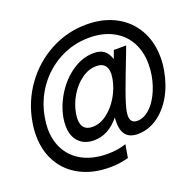

<svg xmlns="http://www.w3.org/2000/svg" viewBox="-160 -941 1320 1296"><g transform="rotate(-20 500.0 -292.5)"><path d="M17 -185Q17 -232 26 -281Q50 -419 131 -531.5Q212 -644 333 -708.5Q454 -773 593 -773Q711 -773 800.5 -725.5Q890 -678 939 -591.5Q988 -505 988 -393Q988 -347 979 -299Q962 -202 917.5 -125Q873 -48 808 -3.5Q743 41 667 41Q557 41 557 -83Q557 -105 558 -117Q480 -20 375 -20Q308 -20 267.5 -61.5Q227 -103 227 -179Q227 -203 232 -235Q248 -321 298 -399.5Q348 -478 421 -526.5Q494 -575 573 -575Q617 -575 644.5 -555.5Q672 -536 687 -490L708 -548H797Q785 -518 780 -503Q720 -349 688.5 -262.5Q657 -176 648 -129Q645 -111 645 -98Q645 -44 695 -44Q738 -44 777.5 -77Q817 -110 846.5 -168Q876 -226 889 -297Q896 -336 896 -379Q896 -470 857.5 -539Q819 -608 747 -645.5Q675 -683 579 -683Q464 -683 365 -630.5Q266 -578 200.5 -486.5Q135 -395 115 -281Q107 -236 107 -201Q107 -111 146 -43.5Q185 24 258 60.5Q331 97 430 97Q505 97 564 76L548 170Q484 188 413 188Q294 188 204 141.5Q114 95 65.5 10.5Q17 -74 17 -185ZM633 -367Q637 -395 637 -405Q637 -486 559 -486Q504 -486 453.5 -450Q403 -414 368 -355.5Q333 -297 322 -234Q318 -213 318 -193Q318 -109 397 -109Q451 -109 501.5 -147Q552 -185 587 -245Q622 -305 633 -367Z"/></g></svg>

Font: Open Sauce One
Style: Bold Italic
Weight: 700
Italic angle: -10°
Designer: Alfredo Marco Pradil
Foundry: Creative Sauce Fz LLC
Version: Version 1.477